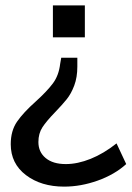

<svg xmlns="http://www.w3.org/2000/svg" viewBox="-20 -508 490 715"><path d="M177 -369V-488H296V-369ZM20 29Q20 -21 43.5 -55Q67 -89 113 -130Q155 -168 177 -197.5Q199 -227 204 -270L208 -293H268V-260Q268 -220 256.5 -189.5Q245 -159 228.5 -138.5Q212 -118 185 -90Q153 -57 138 -34Q123 -11 123 21Q123 58 150 80.5Q177 103 225 103Q269 103 317.5 83.5Q366 64 414 26L450 103Q407 142 344 164.5Q281 187 219 187Q133 187 76.5 144Q20 101 20 29Z"/></svg>

Font: wassup Sans
Style: Medium
Weight: 600
Version: Version 2.001